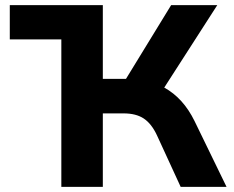

<svg xmlns="http://www.w3.org/2000/svg" viewBox="-20 -725 908 745"><path d="M18 -572V-705H379V-572ZM218 0V-705H379V-419H481L456 -398L644 -705H823L605 -366L535 -412Q581 -405 617.5 -385Q654 -365 683.5 -332.5Q713 -300 735 -255L859 0H681L589 -200Q568 -245 538 -265Q508 -285 460 -285H379V0Z"/></svg>

Font: Nunito Sans 9pt ExtraBold
Style: Regular
Weight: 800
Version: Version 3.101;gftools[0.9.27]